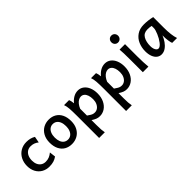

<svg xmlns="http://www.w3.org/2000/svg" viewBox="81 -1724 2947 2947"><g transform="rotate(-45 1554.0 -250.5)"><path d="M282.7 12.2Q216.8 12.2 162.6 -18.1Q108.4 -48.3 76.9 -105.5Q45.4 -162.6 45.4 -239.3Q45.4 -314.5 76.9 -375.7Q108.4 -437 166.3 -472.4Q224.1 -507.8 299.8 -507.8Q385.7 -507.8 448.2 -469.2L429.2 -367.7Q398.9 -392.1 367.2 -403.6Q335.4 -415 296.9 -415Q256.3 -415 224.9 -394.3Q193.4 -373.5 175.5 -334.7Q157.7 -295.9 157.7 -244.1Q157.7 -195.8 174.3 -159.2Q190.9 -122.6 222.4 -102.1Q253.9 -81.5 296.9 -81.5Q339.4 -81.5 373.5 -95.5Q407.7 -109.4 441.4 -137.7L453.1 -38.1Q417.5 -12.2 377.2 0Q336.9 12.2 282.7 12.2Z M784.2 -507.8Q852.5 -507.8 904.5 -477.3Q956.5 -446.8 985.4 -388.2Q1014.2 -329.6 1014.2 -247.1Q1014.2 -166 981.9 -107.2Q949.7 -48.3 895 -18.1Q840.3 12.2 774.4 12.2Q706.1 12.2 654.1 -17.8Q602.1 -47.9 573 -106.4Q543.9 -165 543.9 -247.1Q543.9 -328.1 576.2 -387.2Q608.4 -446.3 663.1 -477.1Q717.8 -507.8 784.2 -507.8ZM779.3 -80.1Q814.9 -80.1 843 -100.1Q871.1 -120.1 887 -158Q902.8 -195.8 902.8 -247.1Q902.8 -299.3 887.9 -337.2Q873 -375 845.2 -395.3Q817.4 -415.5 779.3 -415.5Q743.2 -415.5 715.1 -395.3Q687 -375 671.1 -336.7Q655.3 -298.3 655.3 -247.1Q655.3 -195.3 670.2 -157.7Q685.1 -120.1 713.1 -100.1Q741.2 -80.1 779.3 -80.1Z M1236.8 -409.7Q1272.5 -455.1 1318.4 -481.4Q1364.3 -507.8 1416 -507.8Q1470.2 -507.8 1512.2 -476.1Q1554.2 -444.3 1577.1 -388.4Q1600.1 -332.5 1600.1 -261.2Q1600.1 -179.7 1570.6 -117.7Q1541 -55.7 1490.7 -21.7Q1440.4 12.2 1379.9 12.2Q1343.3 12.2 1313 0.2Q1282.7 -11.7 1244.1 -37.1V73.2Q1244.1 130.4 1247.1 168.9Q1250 207.5 1256.3 239.3H1132.8V-236.8Q1132.8 -341.3 1128.2 -400.6Q1123.5 -460 1108.4 -498H1217.3Q1230.5 -469.2 1236.8 -409.7ZM1365.2 -83Q1397.9 -83 1426.3 -103Q1454.6 -123 1471.7 -160.4Q1488.8 -197.8 1488.8 -246.6Q1488.8 -296.4 1476.3 -333Q1463.9 -369.6 1440.2 -389.6Q1416.5 -409.7 1384.3 -409.7Q1358.9 -409.7 1332.5 -395Q1306.2 -380.4 1283.2 -351.8Q1260.3 -323.2 1244.1 -283.2V-135.7Q1275.4 -113.8 1294.2 -102.8Q1313 -91.8 1328.9 -87.4Q1344.7 -83 1365.2 -83Z M1822.3 -409.7Q1857.9 -455.1 1903.8 -481.4Q1949.7 -507.8 2001.5 -507.8Q2055.7 -507.8 2097.7 -476.1Q2139.6 -444.3 2162.6 -388.4Q2185.5 -332.5 2185.5 -261.2Q2185.5 -179.7 2156 -117.7Q2126.5 -55.7 2076.2 -21.7Q2025.9 12.2 1965.3 12.2Q1928.7 12.2 1898.4 0.2Q1868.2 -11.7 1829.6 -37.1V73.2Q1829.6 130.4 1832.5 168.9Q1835.4 207.5 1841.8 239.3H1718.3V-236.8Q1718.3 -341.3 1713.6 -400.6Q1709 -460 1693.8 -498H1802.7Q1815.9 -469.2 1822.3 -409.7ZM1950.7 -83Q1983.4 -83 2011.7 -103Q2040 -123 2057.1 -160.4Q2074.2 -197.8 2074.2 -246.6Q2074.2 -296.4 2061.8 -333Q2049.3 -369.6 2025.6 -389.6Q2002 -409.7 1969.7 -409.7Q1944.3 -409.7 1918 -395Q1891.6 -380.4 1868.7 -351.8Q1845.7 -323.2 1829.6 -283.2V-135.7Q1860.8 -113.8 1879.6 -102.8Q1898.4 -91.8 1914.3 -87.4Q1930.2 -83 1950.7 -83Z M2432.1 -231.9Q2432.1 -178.2 2434.8 -107.2Q2437.5 -36.1 2441.9 0H2320.8V-258.8Q2320.8 -439 2313.5 -498H2432.1ZM2376 -740.2Q2397 -740.2 2413.6 -730.5Q2430.2 -720.7 2439.7 -703.6Q2449.2 -686.5 2449.2 -665.5Q2449.2 -644.5 2439.7 -627.4Q2430.2 -610.4 2413.6 -600.6Q2397 -590.8 2376 -590.8Q2344.7 -590.8 2324.2 -612.1Q2303.7 -633.3 2303.7 -665.5Q2303.7 -697.8 2324.2 -719Q2344.7 -740.2 2376 -740.2Z M2934.1 -152.8V-187Q2913.6 -135.7 2882.3 -90.8Q2851.1 -45.9 2809.3 -16.8Q2767.6 12.2 2719.7 12.2Q2678.2 12.2 2645 -12.5Q2611.8 -37.1 2592.5 -85.2Q2573.2 -133.3 2573.2 -200.2Q2573.2 -281.7 2603.3 -351.8Q2633.3 -421.9 2695.6 -464.8Q2757.8 -507.8 2849.1 -507.8Q2941.4 -507.8 3031.7 -485.8V-258.8Q3031.7 -91.3 3063.5 0H2958Q2948.2 -19 2941.2 -69.1Q2934.1 -119.1 2934.1 -152.8ZM2835.9 -415.5Q2755.4 -415.5 2720 -354.7Q2684.6 -293.9 2684.6 -200.2Q2684.6 -167.5 2693.1 -141.4Q2701.7 -115.2 2716.1 -100.6Q2730.5 -85.9 2747.6 -85.9Q2783.2 -85.9 2823.2 -138.2Q2863.3 -190.4 2891.4 -257.6Q2919.4 -324.7 2919.4 -357.9V-406.2Q2903.3 -410.2 2884.8 -412.8Q2866.2 -415.5 2835.9 -415.5Z"/></g></svg>

Font: Lesson One Medium
Style: Regular
Weight: 500
Designer: But Ko, Victor Gaultney, Annie Olsen, Julie Remington, Don Collingsworth, Eric Hays, Becca Hirsbrunner
Version: Version 1.100